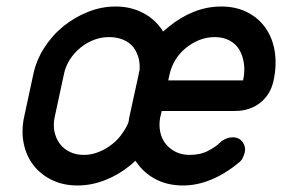

<svg xmlns="http://www.w3.org/2000/svg" viewBox="-20 -570 867 590"><path d="M656 -132Q665 -140 675 -144Q685 -148 695 -148Q715 -148 725.5 -133.5Q736 -119 732 -101Q730 -94 726.5 -86Q723 -78 716 -72Q673 -36 629 -18Q585 0 543 0Q499 0 465 -16Q431 -32 408 -60L396 -76Q388 -68 379 -61Q345 -33 303 -16.5Q261 0 218 0Q175 0 140.5 -16.5Q106 -33 83.5 -61.5Q61 -90 53 -128.5Q45 -167 54 -210L82 -340Q91 -384 115.5 -422.5Q140 -461 174.5 -489Q209 -517 250.5 -533.5Q292 -550 335 -550Q378 -550 413 -533.5Q448 -517 470 -489Q477 -481 481 -473Q490 -481 499 -488Q534 -517 575 -533.5Q616 -550 660 -550Q704 -550 738.5 -533Q773 -516 795 -485.5Q817 -455 824 -413.5Q831 -372 821 -324Q812 -280 780 -254.5Q748 -229 702 -229H477L472 -208Q468 -185 472.5 -164Q477 -143 489.5 -127.5Q502 -112 520.5 -103Q539 -94 563 -94Q596 -94 620.5 -107Q645 -120 656 -132ZM148 -210Q143 -186 147.5 -165Q152 -144 164 -128Q176 -112 195 -103Q214 -94 238 -94Q261 -94 283.5 -103Q306 -112 326 -128Q346 -144 359 -165Q369 -179 375 -195L377 -208L406 -341Q407 -348 409 -355Q410 -372 407 -387Q402 -409 390 -424.5Q378 -440 358.5 -448Q339 -456 315 -456Q292 -456 270 -448Q248 -440 228.5 -424.5Q209 -409 195 -387.5Q181 -366 176 -340ZM497 -323H727Q733 -351 729.5 -375Q726 -399 715.5 -417Q705 -435 685.5 -445.5Q666 -456 640 -456Q615 -456 592.5 -447Q570 -438 551 -422.5Q532 -407 519 -386Q506 -365 501 -341Z"/></svg>

Font: VDS
Style: Italic
Weight: 400
Designer: artmaker
Foundry: artmaker
Version: Version 1.000 2009 initial release